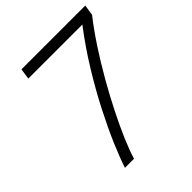

<svg xmlns="http://www.w3.org/2000/svg" viewBox="-200 -847 972 972"><g transform="rotate(-45 285.5 -361.5)"><path d="M132 0Q149 -52.5 181.5 -128.5Q214 -204.5 260 -294.2Q306 -384 364.5 -479.2Q423 -574.5 492.5 -665.5H105.5L114 -723H571L562 -665.5Q516 -607 469 -535.5Q422 -464 378.8 -388.2Q335.5 -312.5 299 -239.8Q262.5 -167 236 -105Q209.5 -43 197 0Z"/></g></svg>

Font: Public Sans Thin ExtraLight
Style: Italic
Weight: 250
Italic angle: -8°
Version: Version 2.001